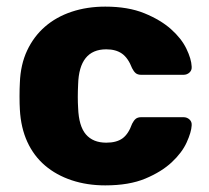

<svg xmlns="http://www.w3.org/2000/svg" viewBox="-20 -550 630 580"><path d="M298 10Q243 10 196.5 -5.5Q150 -21 116 -50Q82 -79 62.5 -121.5Q43 -164 40 -219Q39 -235 39 -259Q39 -283 40 -300Q42 -355 62 -397.5Q82 -440 116 -469.5Q150 -499 196.5 -514.5Q243 -530 298 -530Q367 -530 416 -510Q465 -490 496.5 -462Q528 -434 543 -403Q558 -372 559 -349Q560 -338 552.5 -331Q545 -324 534 -324H407Q396 -324 390 -329Q384 -334 379 -344Q367 -375 348.5 -388Q330 -401 301 -401Q219 -401 216 -295Q214 -255 216 -224Q218 -169 239.5 -144Q261 -119 301 -119Q332 -119 350 -132Q368 -145 379 -176Q384 -186 390 -191Q396 -196 407 -196H534Q545 -196 552.5 -189Q560 -182 559 -171Q558 -151 544 -120Q530 -89 499 -60Q468 -31 419 -10.5Q370 10 298 10Z"/></svg>

Font: Fz Rubik
Style: Bold
Weight: 700
Designer: Hubert and Fischer
Foundry: Hubert and Fischer
Version: Vit hóa bi FontZin.com